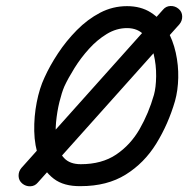

<svg xmlns="http://www.w3.org/2000/svg" viewBox="-20 -599 653 656"><path d="M578 -254Q555 -175 514 -108.5Q473 -42 409.5 -2.5Q346 37 256 37Q198 38 163.5 11.5Q129 -15 113.5 -58Q98 -101 97 -151Q96 -201 105.5 -249.5Q115 -298 132 -334Q150 -374 178 -416.5Q206 -459 242.5 -496Q279 -533 322 -555.5Q365 -578 414 -578Q461 -578 495 -556.5Q529 -535 550 -498.5Q571 -462 580.5 -419Q590 -376 589 -333Q588 -290 578 -254ZM200 -304Q191 -283 183 -250.5Q175 -218 171.5 -181Q168 -144 174 -111.5Q180 -79 199.5 -58.5Q219 -38 256 -38Q328 -38 377 -71Q426 -104 457 -158Q488 -212 506 -275Q513 -300 513.5 -338.5Q514 -377 505 -414.5Q496 -452 474 -477.5Q452 -503 414 -503Q378 -503 345 -483Q312 -463 284 -432Q256 -401 234.5 -366.5Q213 -332 200 -304ZM590 -569Q602 -559 602.5 -543.5Q603 -528 593 -516Q472 -381 351 -245.5Q230 -110 109 25Q109 25 109 25Q109 25 109 25Q99 37 83.5 37.5Q68 38 56 28Q44 18 43.5 2.5Q43 -13 53 -25Q174 -160 295 -295.5Q416 -431 537 -566Q547 -578 562.5 -578.5Q578 -579 590 -569Z"/></svg>

Font: FRB American Cursive Guidelines Arrows Extrabold
Style: Bold Italic
Weight: 800
Italic angle: -25°
Version: Version 2.0;Modular Font Editor K font №1